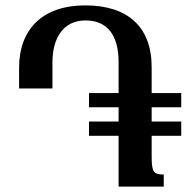

<svg xmlns="http://www.w3.org/2000/svg" viewBox="-20 -694 712 714"><path d="M311 -189H421V0H589V-45C550 -45 544 -55 544 -114V-189H654V-242H544V-295H654V-348H544V-444C544 -596 453 -674 297 -674C140 -674 51 -587 51 -442V-365H175V-461C175 -555 217 -618 298 -618C376 -618 421 -567 421 -463V-348H311V-295H421V-242H311Z"/></svg>

Font: Noto Serif Armenian SemiCondensed SemiBold
Style: Regular
Weight: 600
Width: 4
Designer: Monotype Design Team
Foundry: Monotype Imaging Inc.
Version: Version 2.008